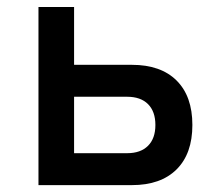

<svg xmlns="http://www.w3.org/2000/svg" viewBox="-20 -538 626 558"><path d="M91.8 0V-517.6H195.3V-349.6H363.3Q447.3 -349.6 493.2 -304Q539.1 -258.3 539.1 -174.8Q539.1 -91.3 493.2 -45.7Q447.3 0 363.3 0ZM349.6 -256.8H195.3V-92.8H349.6Q388.7 -92.8 410.2 -114.3Q431.6 -135.7 431.6 -174.8Q431.6 -213.9 410.2 -235.4Q388.7 -256.8 349.6 -256.8Z"/></svg>

Font: Caskaydia Cove
Style: Regular
Weight: 400
Monospace: yes
Designer: Aaron Bell
Foundry: Saja Typeworks
Version: Version 4.300; ttfautohint (v1.8.3)